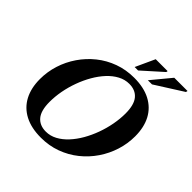

<svg xmlns="http://www.w3.org/2000/svg" viewBox="-227 -1065 1259 1259"><g transform="rotate(45 402.0 -436.0)"><path d="M214.5 -193.5Q214.5 -113 246 -75.5Q277.5 -38 335 -38Q375.5 -38 412.2 -57.8Q449 -77.5 481 -112Q513 -146.5 538.8 -191.2Q564.5 -236 583 -286.8Q601.5 -337.5 611.2 -390Q621 -442.5 621 -491.5Q621 -572 589.8 -609.5Q558.5 -647 501 -647Q460.5 -647 423.5 -627.2Q386.5 -607.5 354.5 -573Q322.5 -538.5 296.8 -493.8Q271 -449 252.5 -398.2Q234 -347.5 224.2 -295.2Q214.5 -243 214.5 -193.5ZM771.5 -430.5Q771.5 -362.5 751 -297.8Q730.5 -233 692.2 -176.8Q654 -120.5 600.5 -77.8Q547 -35 481.2 -11Q415.5 13 340 13Q251 13 189.2 -19.2Q127.5 -51.5 95.8 -111.5Q64 -171.5 64 -254.5Q64 -322.5 84.5 -387.2Q105 -452 143.5 -508.2Q182 -564.5 235.2 -607.2Q288.5 -650 354.5 -674Q420.5 -698 496 -698Q585 -698 646.5 -665.8Q708 -633.5 739.8 -573.8Q771.5 -514 771.5 -430.5ZM570 -749.5 681 -883.5H804L801 -871.5L608.5 -749.5ZM447.5 -749.5 509 -883.5H619.5L617.5 -873L479.5 -749.5Z"/></g></svg>

Font: Newsreader 36pt
Style: Bold Italic
Weight: 700
Italic angle: -17°
Designer: Hugues Gentile
Foundry: Production Type
Version: Version 1.003